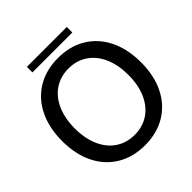

<svg xmlns="http://www.w3.org/2000/svg" viewBox="-218 -979 1150 1150"><g transform="rotate(-45 357.0 -403.5)"><path d="M23 -356Q23 -468 64 -551.5Q105 -635 180.5 -680.5Q256 -726 357 -726Q458 -726 533.5 -680.5Q609 -635 650 -551.5Q691 -468 691 -356Q691 -244 650 -161Q609 -78 533.5 -32.5Q458 13 357 13Q256 13 180.5 -32.5Q105 -78 64 -161Q23 -244 23 -356ZM357 -75Q425 -75 476.5 -109.5Q528 -144 556 -207.5Q584 -271 584 -356Q584 -441 556 -504.5Q528 -568 476.5 -602.5Q425 -637 357 -637Q289 -637 237.5 -602.5Q186 -568 158 -504.5Q130 -441 130 -356Q130 -271 158 -207.5Q186 -144 237.5 -109.5Q289 -75 357 -75ZM526 -773H188V-820H526Z"/></g></svg>

Font: Non Bureau
Style: Regular
Weight: 400
Designer: Jona Saucedo
Foundry: Non Foundry
Version: Version 1.000; ttfautohint (v1.8.4)